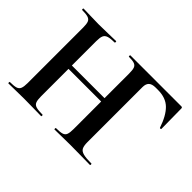

<svg xmlns="http://www.w3.org/2000/svg" viewBox="-118 -878 1131 1131"><g transform="rotate(45 447.5 -312.5)"><path d="M414 0Q412 0 412 -6Q412 -12 414 -12Q448 -12 464.5 -17Q481 -22 486.5 -37Q492 -52 492 -81V-544Q492 -573 487 -587.5Q482 -602 467 -607.5Q452 -613 421 -613Q419 -613 419 -619Q419 -625 421 -625H846Q855 -625 855 -616L857 -448Q857 -445 852 -444.5Q847 -444 846 -447Q821 -522 783.5 -559Q746 -596 680 -596H661Q631 -596 617.5 -583Q604 -570 604 -543V-85Q604 -55 611.5 -39.5Q619 -24 642 -18Q665 -12 710 -12Q712 -12 712 -6Q712 0 710 0Q676 0 636.5 -1Q597 -2 544 -2Q508 -2 474 -1Q440 0 414 0ZM30 0Q28 0 28 -6Q28 -12 30 -12Q64 -12 80.5 -17Q97 -22 103 -37Q109 -52 109 -81V-544Q109 -573 103.5 -587.5Q98 -602 81.5 -607.5Q65 -613 32 -613Q29 -613 29 -619Q29 -625 32 -625Q58 -625 91 -623.5Q124 -622 160 -622Q206 -622 240.5 -623.5Q275 -625 303 -625Q305 -625 305 -619Q305 -613 303 -613Q268 -613 250 -607Q232 -601 226 -586Q220 -571 220 -542V-81Q220 -52 226 -37Q232 -22 250 -17Q268 -12 303 -12Q305 -12 305 -6Q305 0 303 0Q274 0 240 -1Q206 -2 160 -2Q124 -2 90 -1Q56 0 30 0ZM161 -311V-339H547V-311Z"/></g></svg>

Font: Cormorant
Style: Bold
Weight: 700
Designer: Christian Thalmann (Catharsis Fonts)
Foundry: Catharsis Fonts
Version: Version 4.000